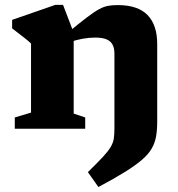

<svg xmlns="http://www.w3.org/2000/svg" viewBox="-20 -531 736 792"><path d="M284 -396V-62.5L331.5 -46.5V0H41V-46.5L108 -66.5V-351.5Q99 -360.5 80.2 -375.2Q61.5 -390 30 -414V-449L208.5 -511H240ZM452 -1.5V-309.5Q452 -332.5 444.2 -347Q436.5 -361.5 419.2 -368.8Q402 -376 373 -376Q347 -376 319.8 -371Q292.5 -366 269 -357.5L257 -394Q306 -434.5 336.8 -458Q367.5 -481.5 388.2 -492.8Q409 -504 426.5 -507Q444 -510 466 -510Q548.5 -510 588.5 -469Q628.5 -428 628.5 -349.5V-30.5Q628.5 5 623.8 32Q619 59 605.5 82.2Q592 105.5 565.2 128.5Q538.5 151.5 495 178.5Q451.5 205.5 386 240.5L342.5 179Q382 140.5 404.2 116.5Q426.5 92.5 436.8 75Q447 57.5 449.5 40.2Q452 23 452 -1.5Z"/></svg>

Font: Newsreader 9pt
Style: Bold
Weight: 700
Designer: Hugues Gentile
Foundry: Production Type
Version: Version 1.003